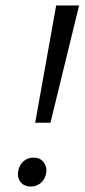

<svg xmlns="http://www.w3.org/2000/svg" viewBox="-20 -678 310 704"><path d="M109 -228 186 -658H270L165 -228ZM93 6Q76 6 64.5 -2Q53 -10 48.5 -23Q44 -36 47 -52Q51 -73 66 -86.5Q81 -100 103 -100Q120 -100 131 -92Q142 -84 147 -71Q152 -58 149 -42Q145 -20 129.5 -7Q114 6 93 6Z"/></svg>

Font: Ysabeau Office Medium
Style: Italic
Weight: 500
Italic angle: -12°
Designer: Christian Thalmann (Catharsis Fonts)
Version: Version 2.001;gftools[0.9.30]; featfreeze: tnum,lnum,ss02